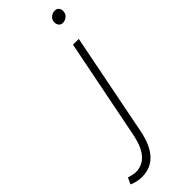

<svg xmlns="http://www.w3.org/2000/svg" viewBox="-432 -739 964 964"><g transform="rotate(-45 50.5 -256.5)"><path d="M193 -634Q179 -634 171.5 -643.5Q164 -653 164 -665Q164 -685 177.5 -696Q191 -707 207 -707Q221 -707 228.5 -698Q236 -689 236 -677Q236 -656 222 -645Q208 -634 193 -634ZM-73 194Q-110 194 -141 179L-125 145Q-104 153 -78 155Q14 154 43 23L151 -521H192L83 31Q49 194 -73 194Z"/></g></svg>

Font: Argentum Sans ExtraLight
Style: Italic
Weight: 200
Italic angle: -11°
Designer: Julieta Ulanovsky (font), Cristiano Sobral (main changes and remaster)
Foundry: Julieta Ulanovsky (font), Cristiano Sobral (main changes and remaster)
Version: Version 2.007;June 15, 2022;FontCreator 14.0.0.2814 64-bit; 